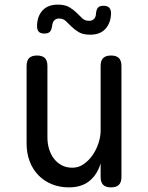

<svg xmlns="http://www.w3.org/2000/svg" viewBox="-20 -800 640 830"><path d="M415 -234V-515Q415 -538 426 -549Q437 -560 460 -560Q483 -560 494 -549Q505 -538 505 -515V-35Q505 -12 494 -1Q483 10 460 10Q437 10 426 -1Q415 -12 415 -35V-94Q401 -46 367 -18Q333 10 278 10Q238 10 204.5 -3.5Q171 -17 146.5 -42Q122 -67 108.5 -102Q95 -137 95 -180V-515Q95 -538 106 -549Q117 -560 140 -560Q163 -560 174 -549Q185 -538 185 -515V-206Q185 -180 192 -156.5Q199 -133 212.5 -115Q226 -97 246 -86Q266 -75 293 -75Q320 -75 342.5 -91Q365 -107 381 -130.5Q397 -154 406 -182Q415 -210 415 -234ZM205 -687Q203 -670 195.5 -662.5Q188 -655 172 -655Q155 -655 147.5 -663Q140 -671 140 -688Q141 -730 164 -755Q187 -780 230 -780Q261 -780 279.5 -769Q298 -758 311 -745Q324 -732 335.5 -721Q347 -710 365 -710Q374 -710 379.5 -713Q385 -716 388.5 -720.5Q392 -725 393.5 -731Q395 -737 395 -743Q397 -760 404 -767.5Q411 -775 427 -775Q444 -775 452 -767Q460 -759 460 -742Q459 -701 436 -675.5Q413 -650 370 -650Q339 -650 320.5 -661Q302 -672 289 -685Q276 -698 264.5 -709Q253 -720 235 -720Q227 -720 221.5 -717Q216 -714 212.5 -709.5Q209 -705 207.5 -699Q206 -693 205 -687Z"/></svg>

Font: Maple Mono NF CN
Style: Regular
Weight: 400
Monospace: yes
Designer: subframe7536
Version: Version 7.000